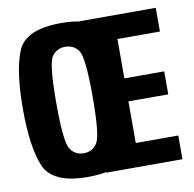

<svg xmlns="http://www.w3.org/2000/svg" viewBox="-77 -760 853 843"><g transform="rotate(-10 349.0 -338.0)"><path d="M248.4 4.7Q407 4.7 443 -82.2Q479.1 -169.1 479.1 -337.9Q479.1 -507.1 443 -594.2Q407 -681.3 248.4 -681.3Q89.8 -681.3 54.2 -594.5Q18.6 -507.7 18.6 -337.9Q18.6 -169.1 54.6 -82.2Q90.6 4.7 248.4 4.7ZM248.4 -101Q210.1 -101 188.8 -133.5Q167.5 -166 167.5 -337.9Q167.5 -512.8 188.8 -544.2Q210.1 -575.6 248.4 -575.6Q287.6 -575.6 308.6 -544.2Q329.6 -512.8 329.6 -337.9Q329.6 -166 308.6 -133.5Q287.6 -101 248.4 -101ZM330.4 0H670.3V-105.7H480.8V-291.3H658.4V-393.8H480.8V-569.3H670.3V-675H330.4Z"/></g></svg>

Font: Anybody Thin Condensed
Style: Regular
Weight: 100
Width: 3
Version: Version 1.113;gftools[0.9.25]